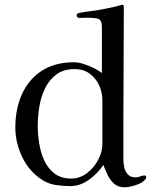

<svg xmlns="http://www.w3.org/2000/svg" viewBox="-20 -792 646 814"><path d="M414 -367Q414 -401 400 -431Q386 -461 360 -480Q334 -499 297 -499Q249 -499 218.5 -476Q188 -453 170.5 -416.5Q153 -380 146.5 -338Q140 -296 140 -258Q140 -224 146 -185Q152 -146 167.5 -112Q183 -78 211 -56.5Q239 -35 282 -35Q318 -35 348 -57.5Q378 -80 396 -114Q414 -148 414 -181ZM600 -40Q600 -35 595 -30Q590 -25 586 -22Q573 -12 548.5 -5Q524 2 507 2Q481 2 464 -13Q447 -28 436.5 -50Q426 -72 418 -93Q396 -58 358 -30.5Q320 -3 277 -3Q248 -3 217.5 -7.5Q187 -12 161 -28Q104 -64 74.5 -125.5Q45 -187 45 -252Q45 -330 73 -392.5Q101 -455 156.5 -491.5Q212 -528 294 -528Q312 -528 334 -521Q356 -514 377.5 -503.5Q399 -493 412 -482V-676Q412 -708 395.5 -712.5Q379 -717 352 -717Q343 -717 334 -716.5Q325 -716 316 -716Q312 -716 308.5 -719Q305 -722 305 -726Q305 -733 310 -735Q312 -737 314.5 -737Q317 -737 320 -738Q341 -742 362.5 -744.5Q384 -747 406 -751Q428 -755 449 -759.5Q470 -764 491 -770Q492 -770 494.5 -771Q497 -772 498 -772Q503 -772 504 -768Q505 -764 505 -760Q505 -636 504 -513Q503 -390 503 -266V-117Q503 -100 507 -82Q511 -64 522.5 -52Q534 -40 555 -40Q565 -40 574 -44Q583 -48 593 -48Q600 -48 600 -40Z"/></svg>

Font: Kaisei Tokumin
Style: Regular
Weight: 400
Designer: Font-Kai, 金井和夫
Foundry: KAZUO KANAI
Version: Version 5.003